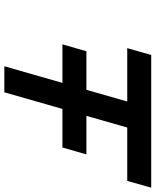

<svg xmlns="http://www.w3.org/2000/svg" viewBox="66 -800 734 907"><g transform="rotate(90 433.5 -347.0)"><path d="M240.2 -693.8H867.2L835 -580.6H583L527.8 -387.7H710L677.2 -274.4H495.1L416.5 0H293.5L372.1 -274.4H189.9L222.7 -387.7H404.8L460 -580.6H208Z"/></g></svg>

Font: Cantarell
Style: Bold Italic
Weight: 700
Italic angle: -16°
Designer: Dave Crossland
Version: Version 1.004